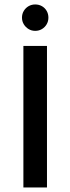

<svg xmlns="http://www.w3.org/2000/svg" viewBox="-20 -828 311 848"><path d="M83.3 0V-625H187.5V0ZM135.4 -691.7Q119.4 -691.7 106.2 -699.7Q93.1 -707.6 85.1 -720.8Q77.1 -734 77.1 -750Q77.1 -766.7 85.1 -779.9Q93.1 -793.1 106.2 -800.7Q119.4 -808.3 135.4 -808.3Q152.1 -808.3 165.3 -800.7Q178.5 -793.1 186.1 -779.9Q193.8 -766.7 193.8 -750Q193.8 -734 186.1 -720.8Q178.5 -707.6 165.3 -699.7Q152.1 -691.7 135.4 -691.7Z"/></svg>

Font: Afacad Flux Medium
Style: Regular
Weight: 500
Designer: Kristian Moeller
Foundry: Dicotype
Version: Version 1.100